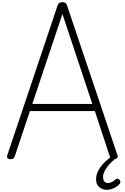

<svg xmlns="http://www.w3.org/2000/svg" viewBox="-20 -1440 1140 1753"><path d="M75 13Q55 12 48 2Q41 -8 47 -24L505 -1388Q511 -1406 521 -1413Q531 -1420 550 -1420Q568 -1420 578 -1413Q588 -1406 593 -1388L1052 -24Q1058 -8 1050.5 2Q1043 12 1022 13Q1004 15 995.5 8Q987 1 981 -16L846 -426H253L116 -16Q110 1 101.5 8Q93 15 75 13ZM275 -491H823L550 -1312ZM955 293Q915 293 886 268.5Q857 244 857 195Q857 167 867.5 139.5Q878 112 896.5 86Q915 60 942 35Q969 10 1001 -14H1052V-7Q1028 12 1004.5 34Q981 56 962.5 79.5Q944 103 932.5 127.5Q921 152 921 174Q921 204 933.5 217.5Q946 231 965 231Q981 231 999 223Q1017 215 1036 197Q1043 192 1051.5 191.5Q1060 191 1068 199Q1077 206 1078.5 217Q1080 228 1075 235Q1063 253 1042 266Q1021 279 998.5 286Q976 293 955 293Z"/></svg>

Font: Playwrite BE WAL Light
Style: Regular
Weight: 300
Version: Version 1.002